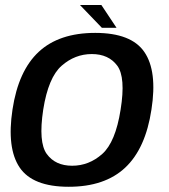

<svg xmlns="http://www.w3.org/2000/svg" viewBox="-20 -728 661 753"><path d="M249.5 4.5Q391 4.5 471 -70.5Q551 -145.5 574 -298.5Q597.5 -449 546.2 -524Q495 -599 353.5 -599Q212 -599 132 -524.8Q52 -450.5 29 -298.5Q6 -147 57 -71.2Q108 4.5 249.5 4.5ZM263 -78Q197 -78 163.5 -124Q130 -170 149.5 -298Q169.5 -424.5 221.8 -470.2Q274 -516 340 -516Q406 -516 439.8 -470.5Q473.5 -425 453 -298Q433 -170.5 381 -124.2Q329 -78 263 -78ZM379.5 -619H437L377.5 -708.5H293.5Z"/></svg>

Font: Anybody UltraCondensed Thin Medium
Style: Italic
Weight: 500
Italic angle: -10°
Version: Version 1.111